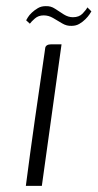

<svg xmlns="http://www.w3.org/2000/svg" viewBox="-20 -604 317 624"><path d="M64 0Q78 -108 93.5 -216.5Q109 -325 125 -434Q126 -443 127 -448.5Q128 -454 133 -457Q138 -460 147 -460H180L116 0ZM213 -520Q197 -519 182 -528Q167 -537 152.5 -545.5Q138 -554 122 -554Q105 -554 93.5 -544Q82 -534 77 -527L65 -538Q66 -540 70.5 -547.5Q75 -555 83.5 -563Q92 -571 103 -577.5Q114 -584 128 -584Q145 -585 159 -575.5Q173 -566 187.5 -557Q202 -548 217 -548Q237 -548 248.5 -560Q260 -572 264 -580L277 -567Q276 -565 271 -557.5Q266 -550 257.5 -541.5Q249 -533 238 -526.5Q227 -520 213 -520Z"/></svg>

Font: Genos Light
Style: Italic
Weight: 300
Italic angle: -8°
Designer: Robert E. Leuschke
Foundry: Robert E. Leuschke
Version: Version 1.010